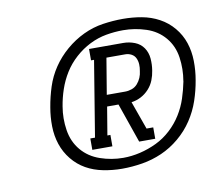

<svg xmlns="http://www.w3.org/2000/svg" viewBox="-57 -958 642 565"><g transform="rotate(-10 264.0 -675.0)"><path d="M188 -528V-562H202L239 -788H230V-822H332Q350 -822 366.5 -815.5Q383 -809 392.5 -795Q402 -781 403.5 -763Q405 -745 402 -727Q400 -713 394.5 -699Q389 -685 378.5 -673.5Q368 -662 354.5 -655Q341 -648 326 -646L356 -562H376V-528H328L287 -646H253L239 -562H248V-528ZM258 -680H313Q323 -680 333 -683.5Q343 -687 350 -695Q357 -703 361 -712.5Q365 -722 366 -732Q368 -742 367.5 -752Q367 -762 363 -770.5Q359 -779 350.5 -783.5Q342 -788 332 -788H276ZM265 -458Q237 -458 209 -463.5Q181 -469 158 -482Q135 -495 118 -516Q101 -537 92.5 -562.5Q84 -588 83.5 -616.5Q83 -645 88 -673Q93 -703 102.5 -732.5Q112 -762 129.5 -788Q147 -814 171.5 -835Q196 -856 224.5 -869.5Q253 -883 283.5 -887.5Q314 -892 343 -892Q372 -892 399.5 -887Q427 -882 451 -869Q475 -856 492.5 -835Q510 -814 518.5 -788.5Q527 -763 527.5 -734Q528 -705 523 -677Q518 -647 508 -617.5Q498 -588 480.5 -561.5Q463 -535 438 -514Q413 -493 384.5 -480.5Q356 -468 325.5 -463Q295 -458 265 -458ZM274 -489Q299 -489 324.5 -495Q350 -501 374 -512.5Q398 -524 418 -542.5Q438 -561 452 -583.5Q466 -606 474 -630.5Q482 -655 487 -680V-681Q493 -716 488 -751Q483 -786 461.5 -811.5Q440 -837 406.5 -848Q373 -859 338 -859Q313 -859 287.5 -854.5Q262 -850 238 -838Q214 -826 193.5 -807.5Q173 -789 159 -766.5Q145 -744 136.5 -719Q128 -694 124 -669Q118 -634 123.5 -598.5Q129 -563 150.5 -537.5Q172 -512 205.5 -500.5Q239 -489 274 -489Z"/></g></svg>

Font: Iosevka Slab Extralight
Style: Italic
Weight: 200
Italic angle: -9°
Monospace: yes
Designer: Belleve Invis
Foundry: Belleve Invis
Version: Version 11.1.1; ttfautohint (v1.8.3)